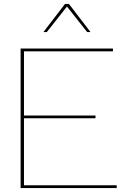

<svg xmlns="http://www.w3.org/2000/svg" viewBox="-20 -949 624 969"><path d="M437 -787H420L318 -916L216 -787H199L308 -929H328ZM84 0V-704H550V-690H101V-366H462V-352H101V-14H569V0Z"/></svg>

Font: Prodigy Sans Thin
Style: Regular
Weight: 100
Designer: Wei Huang
Foundry: Wei Huang
Version: Version 1.003; ttfautohint (v1.8.3)